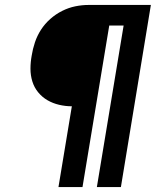

<svg xmlns="http://www.w3.org/2000/svg" viewBox="-20 -755 640 775"><path d="M216 0 270 -326Q244 -326 218.5 -332Q193 -338 171.5 -350.5Q150 -363 134 -382.5Q118 -402 110.5 -426.5Q103 -451 103 -477.5Q103 -504 108 -531Q112 -557 121 -584Q130 -611 145.5 -635Q161 -659 183 -678.5Q205 -698 231 -711Q257 -724 284 -729.5Q311 -735 337 -735H589L468 0H371L479 -652H421L313 0Z"/></svg>

Font: Iosevka Aile Semibold Oblique
Style: Regular
Weight: 600
Italic angle: -9°
Designer: Belleve Invis
Foundry: Belleve Invis
Version: Version 31.1.0; ttfautohint (v1.8.4)